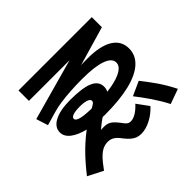

<svg xmlns="http://www.w3.org/2000/svg" viewBox="-173 -1033 1346 1346"><g transform="rotate(-45 500.0 -360.0)"><path d="M537.3 52.7Q515 52.7 496.3 45.6Q477.6 38.6 459.8 23.3Q442 8 422.6 -17Q400.3 -48 379 -61.5Q357.7 -75 331.3 -75Q306.7 -75 283 -64.7Q259.3 -54.4 232.5 -27.4Q205.6 -0.4 169.3 50.3L57.3 -7Q123.7 -92 184 -150.7Q244.4 -209.3 300.7 -249Q357 -288.7 410 -315.7Q439.7 -331.7 448.2 -338.8Q456.7 -346 456.7 -355Q456.7 -371 433.3 -379.7Q410 -388.3 366.7 -388.3Q323.3 -388.3 300 -380.3Q276.6 -372.3 276.6 -357.3Q276.6 -337.3 319.3 -328Q362 -318.7 453.3 -318.7Q550.3 -318.7 620.7 -331.7Q691 -344.7 729 -368.5Q767.1 -392.3 767.1 -425Q767.1 -467.7 702.9 -490.5Q638.7 -513.3 516.7 -513.3Q456 -513.3 400.9 -509.8Q345.7 -506.3 300 -499.8Q254.3 -493.3 219.7 -483L117.3 -453.3L89.3 -541.6L618.1 -688.4L617.1 -668.4H143.3V-771.7H870V-671.7L452.6 -550L445.9 -574Q497.9 -582 544.8 -585.1Q591.6 -588.3 643.3 -588.3Q769.3 -588.3 834.6 -548Q900 -507.7 900 -431.7Q900 -364.7 848 -317.5Q796 -270.4 696.7 -246.2Q597.3 -222 453.3 -222Q360.3 -222 289.7 -239.2Q219 -256.4 179.5 -287Q140 -317.7 140 -358.7Q140 -410.3 196.7 -439.5Q253.3 -468.7 353.3 -468.7Q474.3 -468.7 530.6 -443.8Q587 -419 587 -365.3Q587 -330.3 560.3 -302.2Q533.6 -274 476 -249.4Q440.3 -232.7 396.1 -199.4Q352 -166 301 -112.7L275.6 -145.7Q305.6 -157.3 331.8 -162.8Q358 -168.3 383.3 -168.3Q406 -168.3 422 -163.3Q438 -158.3 453 -145.3Q468 -132.3 486.6 -108.6Q506 -80.6 518.1 -71Q530.3 -61.3 546.7 -61.3Q571.7 -61.3 599.8 -78.3Q628 -95.3 656.7 -127L720 -40.4Q682 1.6 632.8 27.1Q583.6 52.7 537.3 52.7ZM830.7 50.3Q815 19.3 797 -10.5Q779 -40.3 759.9 -68.7Q740.7 -97 720.9 -123.9Q701 -150.7 681.7 -175.7L787.3 -223.7Q808.3 -196.3 828.5 -170Q848.6 -143.7 867.6 -115.7Q886.6 -87.7 905 -56.7Q923.3 -25.7 941.3 10.3Z"/></g></svg>

Font: M PLUS 1 Thin
Style: Regular
Weight: 100
Designer: Coji Morishita
Foundry: UNDERFOREST DESIGN
Version: Version 1.001